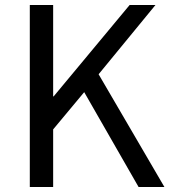

<svg xmlns="http://www.w3.org/2000/svg" viewBox="-20 -753 686 773"><path d="M100 0H194V-232L319 -382L538 0H642L377 -454L606 -733H502L196 -365H194V-733H100Z"/></svg>

Font: Kinto Sans
Style: Regular
Weight: 400
Designer: Authors: Ryoko NISHIZUKA  (kana & ideographs); Paul D. Hunt (Latin, Greek & Cyrillic); Wenlong ZHANG  (bopomofo); Sandol
Foundry: Adobe Systems Incorporated, ookami Inc.
Version: Version 0.001